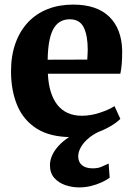

<svg xmlns="http://www.w3.org/2000/svg" viewBox="-20 -586 582 836"><path d="M292 11Q199 11 140.8 -25.5Q82.5 -62 55.2 -126.8Q28 -191.5 28 -275.5Q28 -344 47.5 -398Q67 -452 102.5 -489.5Q138 -527 187.8 -546.5Q237.5 -566 298.5 -566Q401.5 -566 455.8 -513.2Q510 -460.5 512 -365Q512 -332 510 -307.5Q508 -283 504 -265H188.5Q190.5 -220.5 201 -186.5Q211.5 -152.5 230 -129.2Q248.5 -106 275 -94Q301.5 -82 336 -82Q375.5 -82 415.8 -95.5Q456 -109 478.5 -124L504 -68.5Q488.5 -52 456 -33.5Q423.5 -15 380.8 -2Q338 11 292 11ZM187.5 -326 360 -326.5Q360.5 -337.5 361.2 -348.2Q362 -359 362 -370Q362 -430.5 344.8 -466.2Q327.5 -502 283.5 -502Q263.5 -502 246.5 -494Q229.5 -486 216.5 -466.8Q203.5 -447.5 196 -413.2Q188.5 -379 187.5 -326ZM324.5 230Q294.5 230 265.2 220.2Q236 210.5 216.8 189.2Q197.5 168 197.5 133Q197.5 112 207.2 90.2Q217 68.5 235.8 48.2Q254.5 28 281.2 10.5Q308 -7 341.5 -19.5L375 -23.5L427 -19.5Q392.5 -6 368.8 13.2Q345 32.5 332.8 53.8Q320.5 75 320.5 94.5Q320.5 119.5 337 133.2Q353.5 147 383.5 147Q405.5 147 421.2 140.5Q437 134 453 126L457.5 188Q443 198.5 421.8 208.2Q400.5 218 375.5 224Q350.5 230 324.5 230Z"/></svg>

Font: Merriweather 28pt ExtraBold
Style: Regular
Weight: 800
Version: Version 2.100